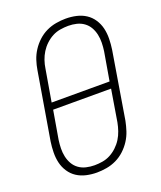

<svg xmlns="http://www.w3.org/2000/svg" viewBox="-139 -831 778 928"><g transform="rotate(-20 250.0 -367.5)"><path d="M199 8Q171 8 144.5 2Q118 -4 96.5 -18Q75 -32 60.5 -54Q46 -76 40 -101.5Q34 -127 34.5 -155Q35 -183 39 -210L97 -555Q101 -580 109 -604.5Q117 -629 131.5 -651.5Q146 -674 166 -692.5Q186 -711 210 -722.5Q234 -734 260 -738.5Q286 -743 310 -743Q338 -743 364.5 -737Q391 -731 412.5 -717Q434 -703 448.5 -681Q463 -659 469 -633.5Q475 -608 474.5 -580Q474 -552 470 -525L413 -180Q408 -155 400 -130.5Q392 -106 377.5 -83.5Q363 -61 343 -42.5Q323 -24 299 -12.5Q275 -1 249 3.5Q223 8 199 8ZM108 -385H406L431 -531Q434 -552 434.5 -574Q435 -596 430.5 -616.5Q426 -637 416 -654.5Q406 -672 389.5 -684Q373 -696 352.5 -701Q332 -706 310 -706Q290 -706 268.5 -702.5Q247 -699 228 -689Q209 -679 192.5 -663.5Q176 -648 164.5 -629.5Q153 -611 146 -590.5Q139 -570 136 -549ZM200 -29Q220 -29 241 -32.5Q262 -36 281 -46Q300 -56 316.5 -71.5Q333 -87 344.5 -105.5Q356 -124 363 -144.5Q370 -165 374 -186L401 -350H103L78 -204Q75 -183 74.5 -161Q74 -139 78.5 -118.5Q83 -98 93 -80.5Q103 -63 119.5 -51Q136 -39 157 -34Q178 -29 200 -29Z"/></g></svg>

Font: Iosevka Term Curly Extralight
Style: Italic
Weight: 200
Italic angle: -9°
Designer: Belleve Invis
Foundry: Belleve Invis
Version: Version 32.3.0